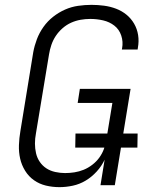

<svg xmlns="http://www.w3.org/2000/svg" viewBox="-20 -763 640 791"><path d="M225 8Q196 8 169 1.5Q142 -5 120 -20.5Q98 -36 83.5 -59.5Q69 -83 63 -109.5Q57 -136 58 -165Q59 -194 64 -223L117 -548Q122 -575 132 -601.5Q142 -628 159 -652Q176 -676 199 -694Q222 -712 248 -723.5Q274 -735 302 -739Q330 -743 357 -743Q383 -743 409 -739.5Q435 -736 458.5 -727Q482 -718 501 -702.5Q520 -687 532.5 -665.5Q545 -644 549 -618.5Q553 -593 548 -566L547 -559H482L483 -564Q488 -591 479.5 -616.5Q471 -642 451 -657.5Q431 -673 405 -679Q379 -685 352 -685Q332 -685 312 -681.5Q292 -678 273 -669.5Q254 -661 237.5 -646.5Q221 -632 209.5 -614.5Q198 -597 191.5 -577.5Q185 -558 182 -539L128 -213Q124 -192 124 -171.5Q124 -151 128.5 -131.5Q133 -112 144 -96Q155 -80 171 -69.5Q187 -59 207.5 -54.5Q228 -50 248 -50Q267 -50 286.5 -53Q306 -56 324.5 -63.5Q343 -71 360 -84Q377 -97 389 -113.5Q401 -130 408 -149Q415 -168 418 -187L443 -339H300L309 -397H518L453 0H394L411 -105Q399 -79 378.5 -56.5Q358 -34 333 -19Q308 -4 280 2Q252 8 225 8ZM290 -155 291 -213H547L546 -155Z"/></svg>

Font: Iosevka Aile Light
Style: Italic
Weight: 300
Italic angle: -9°
Designer: Belleve Invis
Foundry: Belleve Invis
Version: Version 31.1.0; ttfautohint (v1.8.4)